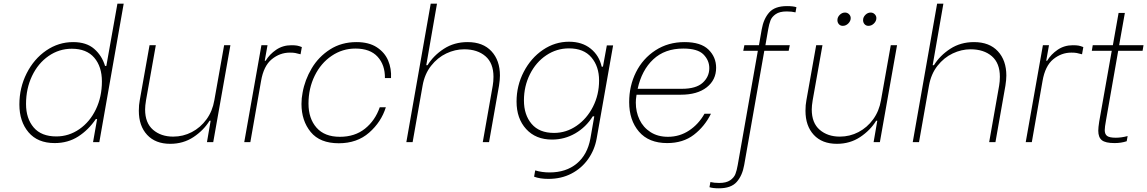

<svg xmlns="http://www.w3.org/2000/svg" viewBox="-20 -770 6214 1040"><path d="M85 -204Q85 -295 124.5 -373Q164 -451 230.5 -496.5Q297 -542 376 -542Q448 -542 490 -505.5Q532 -469 549 -413H556L616 -750H650L518 0H484L506 -125H499Q459 -66 403.5 -30.5Q348 5 276 5Q184 5 134.5 -53.5Q85 -112 85 -204ZM532 -329Q532 -409 490.5 -457.5Q449 -506 369 -506Q300 -506 243 -466.5Q186 -427 153.5 -358.5Q121 -290 121 -207Q121 -128 162.5 -79.5Q204 -31 285 -31Q353 -31 410 -70.5Q467 -110 499.5 -178Q532 -246 532 -329Z M1135 0H1101L1121 -116H1115Q1083 -64 1028 -27.5Q973 9 902 9Q822 9 777 -39.5Q732 -88 732 -170Q732 -202 737 -227L790 -525H824L771 -227Q766 -197 766 -177Q766 -104 809 -67Q852 -30 918 -30Q972 -30 1019 -54.5Q1066 -79 1098.5 -123.5Q1131 -168 1141 -227L1194 -525H1228Z M1396 -525H1429L1414 -441H1419Q1440 -476 1476 -500.5Q1512 -525 1558 -525Q1578 -525 1589 -523Q1600 -521 1615 -515L1608 -476Q1590 -481 1579 -483Q1568 -485 1550 -485Q1496 -485 1452 -449Q1408 -413 1394 -331L1336 0H1303Z M1613 -207Q1613 -238 1619 -268Q1631 -337 1668.5 -400Q1706 -463 1768 -502.5Q1830 -542 1911 -542Q1978 -542 2021 -514Q2064 -486 2082.5 -442Q2101 -398 2098 -347H2065Q2066 -418 2025.5 -462.5Q1985 -507 1905 -507Q1835 -507 1776.5 -467.5Q1718 -428 1684.5 -359.5Q1651 -291 1651 -209Q1651 -128 1694.5 -78.5Q1738 -29 1821 -29Q1902 -29 1957 -73Q2012 -117 2037 -189H2070Q2045 -109 1979.5 -51.5Q1914 6 1815 6Q1713 6 1663 -55Q1613 -116 1613 -207Z M2313 -750H2347L2289 -417H2296Q2328 -469 2384 -505.5Q2440 -542 2513 -542Q2596 -542 2642 -492.5Q2688 -443 2688 -361Q2688 -338 2683 -306L2629 0H2595L2649 -306Q2653 -329 2653 -354Q2653 -428 2609.5 -465.5Q2566 -503 2494 -503Q2445 -503 2397.5 -480.5Q2350 -458 2315 -413.5Q2280 -369 2269 -306L2215 0H2181Z M2873 187 2879 153Q2915 164 2957 164Q3046 164 3104 116Q3162 68 3178 -20L3199 -140H3191Q3154 -81 3096 -47.5Q3038 -14 2970 -14Q2882 -14 2830 -71Q2778 -128 2778 -220Q2778 -306 2817 -381Q2856 -456 2921 -500Q2986 -544 3062 -544Q3133 -544 3179.5 -506.5Q3226 -469 3239 -409H3246L3267 -524H3301L3212 -20Q3201 42 3165.5 92Q3130 142 3075 170.5Q3020 199 2951 199Q2904 199 2873 187ZM3225 -334Q3225 -410 3183.5 -459Q3142 -508 3062 -508Q2995 -508 2939 -470.5Q2883 -433 2850.5 -368Q2818 -303 2818 -226Q2818 -148 2859.5 -99Q2901 -50 2981 -50Q3047 -50 3103 -88.5Q3159 -127 3192 -192Q3225 -257 3225 -334Z M3388 -217Q3388 -305 3425 -379Q3462 -453 3530.5 -497.5Q3599 -542 3688 -542Q3776 -542 3817.5 -501.5Q3859 -461 3859 -403Q3859 -337 3808 -297Q3757 -257 3668 -257H3428L3427 -250Q3424 -232 3424 -214Q3424 -164 3444 -122Q3464 -80 3503.5 -54.5Q3543 -29 3598 -29Q3661 -29 3712.5 -63Q3764 -97 3796 -154H3831Q3797 -85 3738.5 -40Q3680 5 3594 5Q3494 5 3441 -57Q3388 -119 3388 -217ZM3673 -289Q3750 -289 3786 -321.5Q3822 -354 3822 -401Q3822 -443 3790.5 -475Q3759 -507 3681 -507Q3581 -507 3518.5 -448.5Q3456 -390 3434 -289Z M4141 -611 4126 -525H4258L4252 -495H4120L4011 124Q4001 181 3970.5 215.5Q3940 250 3874 250Q3841 250 3823 244L3828 216Q3848 221 3876 221Q3914 221 3935 206.5Q3956 192 3963.5 172.5Q3971 153 3976 124L4085 -495H4006L4012 -525H4091L4106 -611Q4116 -668 4146.5 -702.5Q4177 -737 4243 -737Q4276 -737 4294 -731L4289 -703Q4269 -708 4241 -708Q4203 -708 4182 -693.5Q4161 -679 4153.5 -659.5Q4146 -640 4141 -611Z M4746 0H4712L4732 -116H4726Q4694 -64 4639 -27.5Q4584 9 4513 9Q4433 9 4388 -39.5Q4343 -88 4343 -170Q4343 -202 4348 -227L4401 -525H4435L4382 -227Q4377 -197 4377 -177Q4377 -104 4420 -67Q4463 -30 4529 -30Q4583 -30 4630 -54.5Q4677 -79 4709.5 -123.5Q4742 -168 4752 -227L4805 -525H4839ZM4655 -661Q4655 -677 4667.5 -689.5Q4680 -702 4696 -702Q4709 -702 4718 -693Q4727 -684 4727 -672Q4727 -656 4714 -643Q4701 -630 4684 -630Q4671 -630 4663 -639Q4655 -648 4655 -661ZM4516 -661Q4516 -677 4528.5 -689.5Q4541 -702 4557 -702Q4570 -702 4579 -693Q4588 -684 4588 -672Q4588 -656 4575 -643Q4562 -630 4545 -630Q4532 -630 4524 -639Q4516 -648 4516 -661Z M5056 -750H5090L5032 -417H5039Q5071 -469 5127 -505.5Q5183 -542 5256 -542Q5339 -542 5385 -492.5Q5431 -443 5431 -361Q5431 -338 5426 -306L5372 0H5338L5392 -306Q5396 -329 5396 -354Q5396 -428 5352.5 -465.5Q5309 -503 5237 -503Q5188 -503 5140.5 -480.5Q5093 -458 5058 -413.5Q5023 -369 5012 -306L4958 0H4924Z M5629 -525H5662L5647 -441H5652Q5673 -476 5709 -500.5Q5745 -525 5791 -525Q5811 -525 5822 -523Q5833 -521 5848 -515L5841 -476Q5823 -481 5812 -483Q5801 -485 5783 -485Q5729 -485 5685 -449Q5641 -413 5627 -331L5569 0H5536Z M5971 -119Q5964 -81 5964 -65Q5964 -43 5977 -33.5Q5990 -24 6024 -24Q6054 -24 6088 -33L6083 -5Q6053 5 6017 5Q5968 5 5948.5 -10.5Q5929 -26 5929 -62Q5929 -79 5934 -111L6002 -495H5894L5899 -525H6008L6039 -700H6073L6042 -525H6174L6169 -495H6037Z"/></svg>

Font: Be Vietnam Thin
Style: Italic
Weight: 250
Italic angle: -9°
Designer: Gabriel Lam
Foundry: TypeRant
Version: Version 3.000